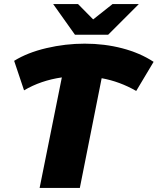

<svg xmlns="http://www.w3.org/2000/svg" viewBox="-20 -930 780 950"><path d="M654 -480Q572 -527 483 -543L375 0H176L286 -547Q182 -532 99 -483L50 -629Q116 -670 210 -692Q304 -714 399 -714Q497 -714 585 -691Q673 -668 740 -624ZM667 -910 515 -758H351L243 -910H366L441 -834L537 -910Z"/></svg>

Font: Montserrat Alternates ExtraBold
Style: Italic
Weight: 800
Italic angle: -11.3°
Designer: Julieta Ulanovsky
Foundry: Julieta Ulanovsky
Version: Version 7.200